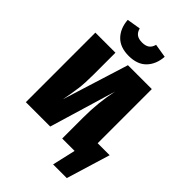

<svg xmlns="http://www.w3.org/2000/svg" viewBox="-316 -1062 1359 1359"><g transform="rotate(45 364.0 -382.0)"><path d="M141 -922 244 -939Q252 -908 272 -894Q292 -880 326 -880Q360 -880 380 -894Q400 -908 408 -939L511 -922Q505 -842 458.5 -794Q412 -746 326 -746Q240 -746 193.5 -794Q147 -842 141 -922ZM728 -154 628 175H491L531 0H407V-213Q407 -363 437 -501L287 0H43V-696H244V-475Q244 -391 236.5 -334.5Q229 -278 214 -200L369 -696H608V-154Z"/></g></svg>

Font: FiraGO Heavy
Style: Regular
Weight: 900
Designer: bBox Type
Foundry: bBox Type GmbH
Version: Version 1.001